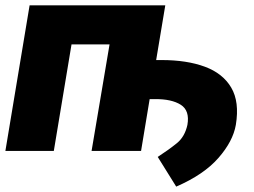

<svg xmlns="http://www.w3.org/2000/svg" viewBox="-28 -566 952 720"><path d="M-7.8 0 83 -545.9H591.8L557.6 -340.8H578.1Q672.4 -340.8 740 -315.9Q807.6 -291 839.1 -237.5Q870.6 -184.1 856.4 -97.7Q845.7 -36.1 791 26.4Q736.3 88.9 632.8 133.8L563.5 22.5Q605.5 -4.9 635.3 -29.1Q665 -53.2 674.8 -97.7Q684.1 -151.4 649.9 -173.1Q615.7 -194.8 553.7 -194.3H533.2L501 0H315.4L382.8 -399.4H240.2L173.8 0Z"/></svg>

Font: Inter Tight Black
Style: Italic
Weight: 900
Italic angle: -9.39999°
Designer: Rasmus Andersson
Foundry: rsms
Version: Version 3.004; ttfautohint (v1.8.4.7-5d5b)